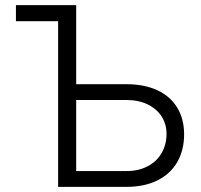

<svg xmlns="http://www.w3.org/2000/svg" viewBox="-20 -727 781 747"><path d="M276.4 -399.4H471.7Q542.5 -399.4 593 -375.5Q643.6 -351.6 669.9 -307.6Q696.3 -263.7 696.3 -204.1Q696.3 -143.1 669.9 -96.9Q643.6 -50.8 593 -25.4Q542.5 0 471.7 0H206.1V-644.5H42V-707H276.4ZM471.7 -61.5Q520 -61.5 555.4 -80.6Q590.8 -99.6 609.4 -132.6Q627.9 -165.5 627.9 -206.1Q627.9 -243.7 609.1 -273.4Q590.3 -303.2 554.9 -320.6Q519.5 -337.9 471.7 -337.9H276.4V-61.5Z"/></svg>

Font: Pretendard Light
Style: Regular
Weight: 300
Designer: Base glyphs from Inter by Rasmus Andersson; Hangeul glyphs from Noto Sans CJK(Source Han Sans) by Jang Soo-young and Kan
Foundry: Kil Hyung-jin
Version: Version 1.309